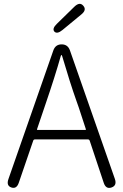

<svg xmlns="http://www.w3.org/2000/svg" viewBox="-20 -955 627 978"><path d="M38 0Q11 -9 23 -43L252 -699Q263 -729 294 -729Q325 -729 336 -699L565 -44Q577 -10 548 0Q519 10 508 -25L437 -238Q435 -245 427 -245H159Q151 -245 149 -238L76 -25Q65 9 38 0ZM169 -298Q167 -293 172 -293H414Q419 -293 417 -298L381 -408Q375 -425 369 -442Q337 -532 297 -668Q295 -675 293 -675Q291 -675 289 -668Q260 -565 212 -425ZM298 -802Q271 -780 257 -794Q244 -809 270 -834L359 -921Q386 -947 404 -926Q423 -905 395 -882Z"/></svg>

Font: Resource Han Rounded JP Light
Style: Regular
Weight: 300
Designer: Cyano Hao (round all glyphs); Ryoko NISHIZUKA 西塚涼子 (kana, bopomofo & ideographs); Paul D. Hunt (Latin, Greek & Cyrillic)
Foundry: Cyano Hao
Version: 0.990